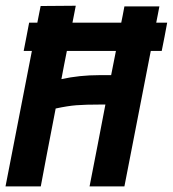

<svg xmlns="http://www.w3.org/2000/svg" viewBox="-27 -666 618 686"><path d="M106.4 -585Q108.4 -595.2 112.3 -615Q116.2 -634.8 118.2 -644.5Q139.2 -644.5 180.9 -645Q222.7 -645.5 243.7 -645.5Q241.7 -635.3 237.8 -615Q233.9 -594.7 231.9 -585H406.2Q407.7 -591.3 411.4 -610.8Q415 -630.4 417.5 -643.1H542.5Q540.5 -633.3 536.9 -614Q533.2 -594.7 531.2 -585H570.3Q567.4 -567.9 560.8 -534.2Q554.2 -500.5 550.8 -483.9H511.7Q496.1 -403.3 464.6 -241.9Q433.1 -80.6 417.5 0H293Q302.7 -48.8 321.5 -146.2Q340.3 -243.7 349.6 -292.5H334Q277.3 -292.5 246.1 -290Q214.8 -287.6 171.9 -278.3Q153.3 -183.6 139.4 -109.9Q125.5 -36.1 118.7 0H-7.3Q8.3 -80.6 39.8 -241.9Q71.3 -403.3 86.9 -483.9H57.6Q61 -500.5 67.4 -534.2Q73.7 -567.9 77.1 -585ZM387.2 -483.9H211.9Q208.5 -466.8 201.9 -433.3Q195.3 -399.9 192.4 -383.3Q257.3 -397.5 327.6 -397.5H370.1Q373 -413.1 378.9 -442.1Q384.8 -471.2 387.2 -483.9Z"/></svg>

Font: Fantasque Sans Mono
Style: Bold Italic
Weight: 700
Italic angle: -11°
Monospace: yes
Designer: Jany Belluz
Version: Version 1.7.1